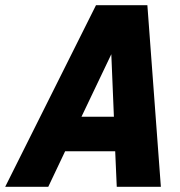

<svg xmlns="http://www.w3.org/2000/svg" viewBox="-75 -720 695 740"><path d="M-55 0 295 -700H493L545 0H375L369 -137H176L111 0ZM239 -270H364L354 -511Z"/></svg>

Font: Red Hat Mono
Style: Bold Italic
Weight: 700
Italic angle: -12°
Monospace: yes
Designer: Pentagram, MCKL
Foundry: Pentagram, MCKL
Version: Version 1.023; ttfautohint (v1.8.3)